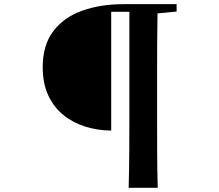

<svg xmlns="http://www.w3.org/2000/svg" viewBox="-20 -763 1040 913"><path d="M591.8 129.9Q594.2 45.4 594.7 -42Q595.2 -129.4 595.2 -217.8V-707H508.8V-142.1Q444.3 -142.6 385.7 -160.9Q327.1 -179.2 281.5 -216.1Q235.8 -252.9 209.5 -309.6Q183.1 -366.2 183.1 -443.8Q183.1 -548.3 233.2 -614.5Q283.2 -680.7 370.1 -711.9Q457 -743.2 567.9 -743.2H819.8V-708L729 -699.2Q727.5 -624.5 727.3 -547.9Q727.1 -471.2 727.1 -394V-219.2Q727.1 -131.3 727.3 -43.7Q727.5 43.9 730 129.9Z"/></svg>

Font: Source Han Serif TW
Style: Bold
Weight: 700
Designer: Ryoko NISHIZUKA Ë•øÂ°öÊ∂ºÂ≠ê (kana & ideographs); Frank Grie√ühammer (Latin, Greek & Cyrillic); Wenlong ZHANG Âº†ÊñáÈæô 
Foundry: Adobe
Version: Version 2.003;hotconv 1.1.1;makeotfexe 2.6.0